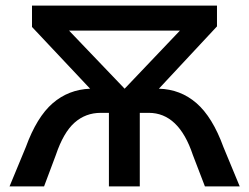

<svg xmlns="http://www.w3.org/2000/svg" viewBox="-20 -664 887 684"><path d="M834 0H710L667 -112Q617 -262 510 -262H478V0H368V-262H339Q285 -262 245.5 -227Q206 -192 179 -112L137 0H14L72 -140Q111 -247 167.5 -296Q224 -345 301 -348L94 -568V-644H753V-570L546 -348Q623 -346 680 -296.5Q737 -247 776 -140ZM226 -555 424 -348 621 -555Z"/></svg>

Font: Montserrat Ace
Style: Bold
Weight: 600
Designer: Julieta Ulanovsky
Foundry: Julieta Ulanovsky
Version: Version 1